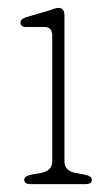

<svg xmlns="http://www.w3.org/2000/svg" viewBox="-20 -467 282 487"><path d="M143.5 -428V-57.5Q143.5 -34 171 -28.5L195 -24Q213 -20.5 213 -11Q213 0 197 0H57.5Q41.5 0 41.5 -11Q41.5 -20.5 59.5 -24L84.5 -28.5Q112.5 -34 112.5 -57.5V-376Q112.5 -399 92.5 -398.5H47.5Q32 -398 32 -409.5Q32 -419 47 -423.5L103 -440Q108.5 -441.5 115.8 -444.2Q123 -447 128 -447Q143.5 -447 143.5 -428Z"/></svg>

Font: Fraunces 72pt SuperSoft Thin
Style: Regular
Weight: 100
Version: Version 1.000;[b76b70a41]